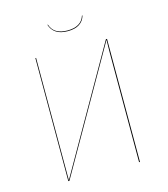

<svg xmlns="http://www.w3.org/2000/svg" viewBox="-121 -930 897 1025"><g transform="rotate(-15 327.0 -417.5)"><path d="M525 0H520V-608Q520 -655 521 -676L135 0H129V-680H133V-54V-4L519 -680H525ZM237 -835H240Q258 -778 334 -778Q410 -778 428 -835H431Q423 -806 399 -790Q375 -774 334 -774Q294 -774 270 -790Q246 -806 237 -835Z"/></g></svg>

Font: FiraGO Four
Style: Regular
Weight: 100
Designer: bBox Type
Foundry: bBox Type GmbH
Version: Version 1.001